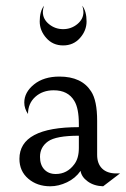

<svg xmlns="http://www.w3.org/2000/svg" viewBox="-20 -640 440 672"><path d="M119 -565Q119 -600 134 -620Q130 -608 130 -598Q130 -573 151.5 -555.5Q173 -538 201 -538Q229 -538 250.5 -555.5Q272 -573 272 -598Q272 -608 268 -620Q283 -600 283 -565Q283 -533 260 -507Q237 -481 201 -481Q165 -481 142 -507Q119 -533 119 -565ZM341 12Q309 11 287 -5Q265 -21 262 -42Q244 -16 214.5 -2Q185 12 156 12Q110 12 79 -14.5Q48 -41 48 -84Q48 -195 256 -195V-206Q256 -261 240 -287Q218 -324 168 -324Q129 -324 103.5 -301Q78 -278 78 -241Q65 -260 65 -281Q65 -317 99 -344.5Q133 -372 188 -372Q266 -372 299 -320Q320 -288 320 -217V-98Q320 -67 337.5 -50Q355 -33 387 -33H400ZM256 -165Q176 -165 148 -145Q120 -125 120 -91Q120 -63 135 -47Q150 -31 175 -31Q215 -31 240 -65Q256 -86 256 -122Z"/></svg>

Font: Bellefair
Style: Regular
Weight: 400
Designer: Nick Shinn, Liron Lavi Turkenic
Foundry: Shinntype
Version: Version 1.003;PS 001.003;hotconv 1.0.88;makeotf.lib2.5.64775